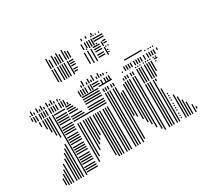

<svg xmlns="http://www.w3.org/2000/svg" viewBox="-153 -993 1301 1218"><g transform="rotate(-30 498.0 -384.0)"><path d="M22 -8H14V-56H22ZM38 0H30V-80H38ZM54 0H46V-104H54ZM70 0H62V-136H70ZM70 -408H62V-440H70ZM94 0H86V-160H94ZM94 -376H86V-440H94ZM110 0H102V-192H110ZM110 -344H102V-440H110ZM126 0H118V-216H126ZM126 -312H118V-440H126ZM142 0H134V-240H142ZM142 -288H134V-440H142ZM166 0H158V-440H166ZM250 -12H170V-20H250ZM250 -28H170V-36H250ZM250 -44H170V-52H250ZM250 -68H170V-76H250ZM250 -84H170V-92H250ZM250 -100H170V-108H250ZM250 -116H170V-124H250ZM250 -140H170V-148H250ZM250 -156H170V-164H250ZM250 -172H170V-180H250ZM250 -188H170V-196H250ZM250 -212H170V-220H250ZM250 -228H170V-236H250ZM250 -244H170V-252H250ZM250 -260H170V-268H250ZM250 -284H170V-292H250ZM250 -300H170V-308H250ZM250 -316H170V-324H250ZM250 -332H170V-340H250ZM250 -356H170V-364H250ZM250 -372H170V-380H250ZM250 -388H170V-396H250ZM250 -404H170V-412H250ZM250 -428H170V-436H250ZM278 -32H270V-312H278ZM294 -64H286V-312H294ZM318 -96H310V-312H318ZM334 -128H326V-312H334ZM350 -152H342V-312H350ZM366 -176H358V-312H366ZM390 -16H382V-312H390ZM406 0H398V-312H406ZM422 0H414V-312H422ZM438 0H430V-312H438ZM462 0H454V-312H462ZM478 0H470V-312H478ZM494 0H486V-312H494ZM498 -332H258V-340H498ZM346 -348H258V-356H346ZM498 -348H378V-356H498ZM338 -364H258V-372H338ZM498 -364H378V-372H498ZM322 -388H258V-396H322ZM498 -388H378V-396H498ZM314 -404H258V-412H314ZM498 -404H378V-412H498ZM306 -420H258V-428H306ZM498 -420H378V-428H498ZM298 -436H258V-444H298ZM498 -436H378V-444H498ZM526 0H518V-392H526ZM542 0H534V-392H542ZM558 0H550V-392H558ZM582 0H574V-392H582ZM598 -16H590V-392H598ZM614 -176H606V-344H614ZM630 -160H622V-352H630ZM654 -128H646V-384H654ZM670 -96H662V-392H670ZM686 -72H678V-392H686ZM702 -40H694V-392H702ZM726 -16H718V-392H726ZM742 0H734V-392H742ZM526 -400H518V-424H526ZM542 -400H534V-424H542ZM558 -400H550V-424H558ZM582 -400H574V-424H582ZM598 -400H590V-424H598ZM670 -400H662V-416H670ZM686 -400H678V-424H686ZM702 -400H694V-424H702ZM726 -400H718V-424H726ZM742 -400H734V-424H742ZM602 -444H506V-452H602ZM774 0H766V-312H774ZM790 0H782V-312H790ZM806 0H798V-312H806ZM830 0H822V-312H830ZM846 0H838V-240H846ZM846 -296H838V-312H846ZM866 -12H858V-20H866ZM866 -28H858V-36H866ZM866 -44H858V-52H866ZM866 -68H858V-76H866ZM866 -84H858V-92H866ZM866 -100H858V-108H866ZM866 -116H858V-124H866ZM866 -140H858V-148H866ZM866 -156H858V-164H866ZM866 -172H858V-180H866ZM866 -188H858V-196H866ZM894 0H886V-168H894ZM910 0H902V-144H910ZM926 0H918V-112H926ZM942 0H934V-88H942ZM966 0H958V-56H966ZM982 -16H974V-32H982ZM774 -320H766V-424H774ZM790 -320H782V-424H790ZM806 -320H798V-424H806ZM830 -320H822V-424H830ZM846 -320H838V-424H846ZM862 -320H854V-424H862ZM878 -352H870V-424H878ZM906 -404H898V-412H906ZM922 -420H898V-428H922ZM774 -432H766V-440H774ZM790 -432H782V-440H790ZM806 -432H798V-440H806ZM830 -432H822V-440H830ZM846 -432H838V-440H846ZM862 -432H854V-440H862ZM878 -432H870V-440H878ZM902 -432H894V-440H902ZM918 -432H910V-440H918ZM38 -464H30V-488H38ZM54 -448H46V-488H54ZM70 -448H62V-488H70ZM94 -448H86V-488H94ZM110 -448H102V-488H110ZM126 -448H118V-488H126ZM142 -448H134V-488H142ZM166 -448H158V-488H166ZM182 -448H174V-488H182ZM198 -448H190V-488H198ZM214 -448H206V-488H214ZM238 -448H230V-488H238ZM254 -448H246V-488H254ZM270 -448H262V-488H270ZM286 -448H278V-464H286ZM382 -448H374V-488H382ZM398 -448H390V-488H398ZM414 -448H406V-488H414ZM430 -448H422V-488H430ZM454 -448H446V-488H454ZM470 -448H462V-488H470ZM522 -460H474V-468H522ZM522 -476H474V-484H522ZM542 -448H534V-480H542ZM566 -448H558V-480H566ZM582 -448H574V-480H582ZM598 -448H590V-480H598ZM686 -448H678V-456H686ZM710 -448H702V-480H710ZM726 -448H718V-480H726ZM742 -448H734V-480H742ZM758 -448H750V-480H758ZM782 -448H774V-480H782ZM798 -448H790V-480H798ZM814 -448H806V-480H814ZM830 -448H822V-480H830ZM854 -448H846V-480H854ZM878 -448H870V-480H878ZM894 -448H886V-480H894ZM910 -448H902V-480H910ZM926 -448H918V-480H926ZM950 -464H942V-480H950ZM38 -496H30V-504H38ZM54 -496H46V-512H54ZM70 -496H62V-512H70ZM94 -496H86V-512H94ZM110 -496H102V-512H110ZM126 -496H118V-512H126ZM142 -496H134V-512H142ZM166 -496H158V-512H166ZM182 -496H174V-512H182ZM198 -496H190V-512H198ZM214 -496H206V-512H214ZM238 -496H230V-512H238ZM254 -496H246V-504H254ZM414 -496H406V-512H414ZM430 -496H422V-512H430ZM454 -496H446V-512H454ZM470 -496H462V-512H470ZM486 -496H478V-512H486ZM502 -496H494V-512H502ZM526 -496H518V-512H526ZM542 -496H534V-512H542ZM558 -496H550V-512H558ZM574 -496H566V-512H574ZM598 -496H590V-504H598ZM858 -508H730V-516H858ZM878 -496H870V-504H878ZM902 -496H894V-504H902ZM918 -496H910V-504H918ZM934 -496H926V-504H934ZM54 -512H46V-528H54ZM94 -512H86V-528H94ZM126 -512H118V-528H126ZM166 -512H158V-528H166ZM198 -512H190V-528H198ZM430 -512H422V-536H430ZM470 -512H462V-528H470ZM502 -512H494V-536H502ZM542 -512H534V-528H542ZM306 -600H298V-688H306ZM322 -592H314V-688H322ZM346 -592H338V-688H346ZM362 -592H354V-688H362ZM378 -592H370V-688H378ZM394 -592H386V-688H394ZM418 -592H410V-688H418ZM446 -604H422V-612H446ZM454 -620H422V-628H454ZM454 -644H422V-652H454ZM454 -660H422V-668H454ZM454 -676H422V-684H454ZM538 -600H530V-680H538ZM562 -592H554V-680H562ZM586 -592H578V-680H586ZM646 -604H598V-612H646ZM646 -620H598V-628H646ZM646 -644H598V-652H646ZM646 -660H598V-668H646ZM646 -676H598V-684H646ZM562 -688H554V-696H562ZM586 -688H578V-696H586ZM602 -688H594V-696H602ZM618 -688H610V-696H618ZM634 -688H626V-696H634ZM666 -592H658V-648H666ZM678 -604H670V-612H678ZM678 -620H670V-628H678ZM678 -644H670V-652H678ZM694 -644H686V-652H694ZM666 -656H658V-688H666ZM694 -668H670V-676H694ZM694 -684H670V-692H694ZM306 -696H298V-744H306ZM322 -696H314V-744H322ZM346 -696H338V-744H346ZM362 -696H354V-744H362ZM378 -696H370V-744H378ZM394 -696H386V-744H394ZM418 -696H410V-744H418ZM434 -696H426V-744H434ZM450 -696H442V-744H450ZM546 -696H538V-736H546ZM570 -696H562V-736H570ZM586 -696H578V-736H586ZM602 -696H594V-736H602ZM618 -696H610V-736H618ZM694 -708H622V-716H694ZM694 -724H622V-732H694ZM306 -744H298V-752H306ZM322 -744H314V-752H322ZM346 -744H338V-752H346ZM362 -744H354V-752H362ZM378 -744H370V-752H378ZM394 -744H386V-752H394ZM418 -744H410V-752H418ZM434 -744H426V-752H434ZM626 -744H618V-752H626ZM642 -744H634V-752H642ZM658 -744H650V-752H658ZM682 -744H674V-752H682ZM306 -752H298V-768H306ZM346 -752H338V-768H346ZM378 -752H370V-768H378ZM418 -752H410V-768H418ZM562 -752H554V-768H562ZM594 -752H586V-768H594ZM634 -752H626V-768H634Z"/></g></svg>

Font: Rubik Lines
Style: Regular
Weight: 400
Designer: Hubert and Fischer, NaN
Foundry: Hubert and Fischer, NaN
Version: Version 2.201